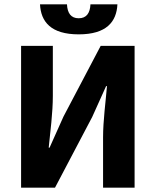

<svg xmlns="http://www.w3.org/2000/svg" viewBox="-20 -863 716 883"><path d="M77 0H233L404 -325L468 -467H472C466 -395 454 -308 454 -231V0H599V-652H443L272 -327L208 -184H204C211 -253 223 -345 223 -422V-652H77ZM342 -705C470 -705 516 -763 520 -843H396C394 -803 378 -779 342 -779C306 -779 290 -803 288 -843H164C168 -763 214 -705 342 -705Z"/></svg>

Font: Giro Sans Regular
Style: Bold
Weight: 700
Designer: Paul D. Hunt
Foundry: Adobe Systems Incorporated
Version: Version 1.000;PS 1.0;hotconv 1.0.88;makeotf.lib2.5.647800